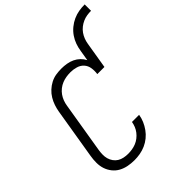

<svg xmlns="http://www.w3.org/2000/svg" viewBox="-252 -1079 1237 1237"><g transform="rotate(-45 366.0 -460.5)"><path d="M250 8Q220 8 192 2.5Q164 -3 140 -16Q116 -29 98.5 -51Q81 -73 72.5 -99Q64 -125 64 -154.5Q64 -184 69 -213L126 -558Q130 -582 138 -606Q146 -630 159.5 -652.5Q173 -675 192.5 -693Q212 -711 235 -723Q258 -735 283 -739Q308 -743 333 -743Q357 -743 381 -739Q405 -735 426 -725Q447 -715 463.5 -699Q480 -683 490 -663L502 -735Q506 -762 515 -787.5Q524 -813 540 -836.5Q556 -860 578.5 -878.5Q601 -897 626.5 -908.5Q652 -920 678.5 -924.5Q705 -929 732 -929V-871Q713 -871 694 -868Q675 -865 657 -857Q639 -849 623 -836.5Q607 -824 595.5 -807.5Q584 -791 577 -772.5Q570 -754 567 -735L537 -554H472Q476 -581 472 -607Q468 -633 451.5 -651.5Q435 -670 409.5 -677.5Q384 -685 358 -685Q339 -685 319.5 -682Q300 -679 281.5 -671.5Q263 -664 246.5 -651Q230 -638 218.5 -621.5Q207 -605 200 -586.5Q193 -568 190 -548L133 -203Q130 -184 129.5 -164Q129 -144 134 -126Q139 -108 150 -92.5Q161 -77 176.5 -67.5Q192 -58 211 -54Q230 -50 250 -50Q268 -50 286.5 -53Q305 -56 322.5 -63Q340 -70 355.5 -82Q371 -94 383 -109.5Q395 -125 402 -142.5Q409 -160 412 -178H477Q473 -152 462.5 -127.5Q452 -103 436 -80.5Q420 -58 398.5 -40.5Q377 -23 352 -12Q327 -1 301 3.5Q275 8 250 8Z"/></g></svg>

Font: Iosevka Slab LtExObl
Style: Regular
Weight: 300
Width: 7
Italic angle: -9°
Monospace: yes
Designer: Belleve Invis
Foundry: Belleve Invis
Version: Version 11.1.0; ttfautohint (v1.8.3)